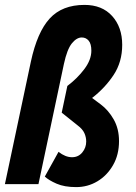

<svg xmlns="http://www.w3.org/2000/svg" viewBox="-20 -752 556 784"><path d="M0 0 106 -500Q132 -621 183 -676.5Q234 -732 325 -732Q397 -732 438 -686.5Q479 -641 479 -569Q479 -499 444 -446Q409 -393 356 -352L391 -326Q423 -302 444.5 -264Q466 -226 466 -176Q466 -120 441.5 -77.5Q417 -35 377.5 -11.5Q338 12 291 12Q243 12 211 -2Q179 -16 163 -31L219 -132Q247 -110 274 -110Q300 -110 316 -129.5Q332 -149 332 -174Q332 -192 324.5 -208.5Q317 -225 297 -240L232 -292L255 -401Q296 -432 324.5 -470Q353 -508 353 -545Q353 -573 342 -586Q331 -599 314 -599Q293 -599 273.5 -575Q254 -551 241 -491L137 0Z"/></svg>

Font: Radio Canada Condensed
Style: Bold Italic
Weight: 700
Width: 3
Italic angle: -12°
Designer: Charles Daoud, Etienne Aubert Bonn, Alexandre Saumier Demers, Jacques Le Bailly
Foundry: Radio-Canada
Version: Version 2.104; ttfautohint (v1.8.4.7-5d5b);gftools[0.9.28.de